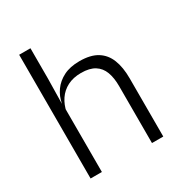

<svg xmlns="http://www.w3.org/2000/svg" viewBox="-158 -777 841 891"><g transform="rotate(-30 262.5 -331.5)"><path d="M400 0V-306Q400 -349.5 388.2 -381Q376.5 -412.5 349.5 -429.5Q322.5 -446.5 277 -446.5Q235 -446.5 204 -430.5Q173 -414.5 154.2 -386.5Q135.5 -358.5 128.5 -323L113 -367.5H129.5Q136 -403.5 156.8 -432.8Q177.5 -462 212.5 -479.8Q247.5 -497.5 298 -497.5Q357 -497.5 392.5 -475.5Q428 -453.5 444.2 -412.2Q460.5 -371 460.5 -312V0ZM71 0V-663H131.5V-501L129 -361L131.5 -356V0Z"/></g></svg>

Font: Anek Bangla Light
Style: Regular
Weight: 300
Designer: Sulekha Rajkumar (Bangla), Yesha Goshar (Latin)
Foundry: Ek Type
Version: Version 1.003